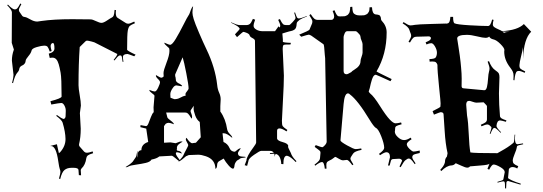

<svg xmlns="http://www.w3.org/2000/svg" viewBox="-20 -930 3114 1102"><path d="M645.5 -872.1 644.5 -856Q644.5 -833 655.8 -827.1L700.7 -798.8Q707 -793.9 716.3 -793.9Q725.6 -793.9 750.5 -806.2L754.4 -796.9Q731.9 -787.6 724.6 -781Q717.3 -774.4 713.4 -754.2Q709.5 -733.9 709.5 -645Q709.5 -638.7 758.3 -616.2L750.5 -606.9Q715.8 -620.1 712.4 -620.1Q685.5 -620.1 685.5 -602.1Q685.5 -594.2 688.5 -575.2H683.6Q680.2 -605.5 677.7 -608.4Q675.3 -611.3 672.4 -611.8H668.5Q662.1 -611.8 654.8 -604Q647.5 -596.2 636.7 -583L632.3 -585.9Q653.3 -611.8 653.3 -620.1L529.3 -683.1Q525.9 -686.5 505.6 -691.7Q485.4 -696.8 480 -696.8Q474.6 -696.8 470.7 -692.9L437.5 -660.2Q430.7 -563 430.7 -440.9Q430.7 -422.4 437.5 -383.8Q444.3 -345.2 444.3 -324.2L438.5 -280.8L443.4 -190.9Q443.4 -142.1 433.6 -101.1Q433.6 -92.8 436.5 -89.8L463.4 -59.1Q469.7 -53.2 479.2 -53.2Q488.8 -53.2 511.7 -61L514.6 -50.8Q490.7 -43.5 483.9 -37.8Q477.1 -32.2 475.6 -22.9Q470.2 16.6 447.8 37.1Q443.4 42.5 443.4 46.9L445.3 76.2L432.6 75.2L430.7 47.9Q430.7 31.2 396 33.2Q391.1 33.2 389.6 33.2Q365.7 33.2 350.3 45.7Q335 58.1 325.7 97.2L318.4 95.2Q326.7 65.9 326.7 57.4Q326.7 48.8 323.2 40.5Q319.8 32.2 314.5 -3.9Q302.2 -91.8 273.4 -91.8H268.6Q269.5 -92.8 270.5 -92.8L306.6 -102.1L317.4 -53.2L318.4 -51.8Q320.3 -51.8 325.7 -57.1Q356.4 -91.8 356 -132.1Q355.5 -172.4 339.4 -226.1Q335 -240.7 302.7 -265.1L306.6 -270Q332.5 -250 345.7 -247.1Q355 -250 356.4 -262.2L357.4 -291Q358.4 -307.6 350.3 -323.2Q342.3 -338.9 331.8 -338.9Q321.3 -338.9 274.4 -330.1L269.5 -349.1Q333.5 -365.7 333.5 -376Q333.5 -481.9 327.9 -512.7Q322.3 -543.5 316.9 -561.5Q306.2 -599.1 281.7 -599.1Q271.5 -599.1 265.6 -597.2L259.8 -622.1Q292.5 -630.4 292.5 -651.9Q292.5 -683.1 283.7 -683.1Q277.8 -683.1 274.2 -677.7Q270.5 -672.4 270.5 -665Q270.5 -657.7 276.4 -637.2L265.6 -633.8Q258.3 -655.3 252.9 -661.6Q247.6 -668 233.4 -668Q219.2 -668 191.2 -659.9Q163.1 -651.9 160.9 -639.2Q158.7 -626.5 143.1 -607.9Q127.4 -589.4 127.2 -580.8Q127 -572.3 121.6 -565.2Q116.2 -558.1 110.4 -555.7Q93.8 -548.8 91.3 -537.1Q89.4 -523.9 81.5 -515.6Q65.4 -498.5 54.7 -453.1L49.3 -454.1Q57.6 -485.4 57.6 -500L48.3 -582Q48.3 -613.3 58.6 -642.1L59.6 -646L47.4 -684.1L48.3 -859.9Q48.3 -872.1 21.5 -899.9L25.4 -903.8Q51.8 -876 64.5 -876H66.4Q73.2 -876 79.1 -881.8Q85 -887.7 96.7 -910.2L102.5 -905.8Q88.4 -881.3 88.4 -873.8Q88.4 -866.2 91.3 -862.8L108.4 -837.9Q113.3 -833 122.6 -832.3Q131.8 -831.5 153.6 -818.8Q175.3 -806.2 194.3 -806.2L217.8 -809.6Q289.1 -819.8 393.6 -819.8L499.5 -818.8Q510.7 -818.8 531 -808.8Q551.3 -798.8 562.7 -798.8Q574.2 -798.8 594.5 -812.5Q614.7 -826.2 621.8 -829.3Q628.9 -832.5 632.3 -840.3Q635.7 -848.1 637.7 -873ZM529.3 -683.1Q529.3 -683.1 530.8 -682.1Q529.3 -682.1 529.3 -683.1Z M1347.7 -41Q1353 -31.7 1371.1 -31.2Q1389.2 -30.8 1390.6 -27.8Q1390.6 -25.9 1377.9 -24.7Q1365.2 -23.4 1360.8 -21.5Q1356.4 -19.5 1354.5 -17.1Q1352.5 -14.6 1345.9 -12Q1339.4 -9.3 1333.3 0.2Q1327.1 9.8 1326.2 17.6Q1324.7 38.1 1317.4 38.1Q1308.1 38.1 1291.5 19Q1274.9 0 1263.7 -20L1239.3 -5.9Q1226.6 0.5 1226.1 18.1Q1225.6 35.6 1216.3 39.1Q1216.3 -14.6 1161.6 -33.2Q1136.2 -42 1116.9 -42Q1097.7 -42 1063.5 -40L1047.4 -33.2Q1045.9 -32.7 1037.1 -24.4Q1012.7 -2.9 1003.4 -2.9L1007.3 -6.8H1006.3Q1004.4 -6.8 987.8 -21.5Q971.2 -36.1 965.3 -36.1L894.5 -32.2Q879.4 -19.5 849.6 -14.2Q842.3 -1 817.1 4.9Q792 10.7 760.3 15.1Q728.5 19.5 719 24.7Q709.5 29.8 706.1 29.8Q702.6 29.8 700.7 28.8Q727.5 13.2 741.7 -2L759.3 -27.8Q763.2 -32.7 764.9 -46.9Q766.6 -61 769.5 -64Q767.6 -45.9 767.6 -36.9Q767.6 -27.8 769.5 -25.9V-36.1Q769.5 -66.9 791.5 -67.9Q791.5 -102.5 830.6 -115.2L819.3 -191.9L785.6 -200.2L786.6 -211.9Q814 -206.1 818.4 -206.1Q825.7 -206.1 832.3 -222.2Q838.9 -238.3 846.4 -258.8Q854 -279.3 862.3 -286.1Q861.3 -295.9 861.3 -314L866.7 -379.9Q866.7 -384.8 852.3 -395Q837.9 -405.3 837.4 -412.1V-414.1Q859.4 -404.8 868.4 -404.8Q877.4 -404.8 887.9 -427.2Q898.4 -449.7 898.4 -457.8Q898.4 -465.8 886.7 -476.6Q871.6 -491.2 875.5 -499Q899.9 -483.9 906 -483.9Q912.1 -483.9 919.4 -491.2Q918.5 -495.1 918.5 -510.5Q918.5 -525.9 935.5 -569.6Q952.6 -613.3 952.6 -638.2L951.7 -649.9Q951.7 -653.8 937.7 -665.3Q923.8 -676.8 923.3 -683.1V-685.1Q949.7 -672.9 956.5 -672.9Q968.3 -672.9 988.8 -707Q1009.3 -741.2 1032.5 -787.1Q1055.7 -833 1061.3 -840.3Q1066.9 -847.7 1070.3 -858.9Q1081.1 -890.6 1088.4 -894Q1084.5 -871.1 1084.5 -857.7Q1084.5 -844.2 1091.8 -820.1Q1099.1 -795.9 1122.6 -741.2Q1146 -686.5 1165.5 -646Q1215.3 -542.5 1226.6 -441.9Q1229 -417 1237.8 -397.9Q1246.6 -378.9 1246.6 -359.9L1244.6 -320.8V-290Q1274.9 -248 1283.7 -188Q1286.6 -172.9 1299.6 -160.4Q1312.5 -147.9 1312.5 -141.1L1313.5 -138.2Q1281.7 -165 1265.6 -165H1257.3L1262.7 -115.2Q1287.1 -104.5 1296.9 -81.1Q1305.7 -59.1 1328.6 -59.1Q1329.6 -59.1 1341.3 -69.1Q1353 -79.1 1362.3 -79.1Q1345.7 -56.6 1345.7 -51.3Q1345.7 -45.9 1347.7 -42ZM1083.5 -107.9 1089.4 -108.9 1104.5 -110.8 1132.3 -142.1 1126.5 -230Q1109.4 -242.2 1100.3 -267.8Q1091.3 -293.5 1091.3 -305.7Q1091.3 -317.9 1091.8 -319.8Q1092.3 -321.8 1092.3 -323.2L1077.6 -301.8Q1073.7 -296.4 1073.7 -292.5Q1073.7 -288.6 1078.1 -277.8Q1082.5 -267.1 1082.5 -259.5Q1082.5 -252 1079.6 -249Q1065.4 -272.5 1058.8 -278.3Q1052.2 -284.2 1042.5 -284.2H933.6L940.4 -256.8Q941.9 -251 959.7 -237.8Q977.5 -224.6 978.5 -216.8Q957.5 -225.1 948 -225.1Q938.5 -225.1 930.7 -219.2L921.4 -206.1V-110.8L958.5 -112.8L988.3 -107.9Q990.7 -107.9 1001.7 -113Q1012.7 -118.2 1019.5 -118.2Q1026.4 -118.2 1028.3 -117.2Q1009.3 -105.5 1003.2 -99.4Q997.1 -93.3 995.6 -85.9V-75.2L994.6 -71.8Q994.6 -64.9 1002 -64.5Q1017.6 -63.5 1024.4 -48.8Q1002.4 -56.2 995.8 -56.2Q989.3 -56.2 989.3 -47.9Q991.7 -36.1 1011.7 -11.2Q1028.8 -29.3 1033.2 -40Q1037.6 -50.8 1049.1 -71.8Q1060.5 -92.8 1060.5 -96.7Q1060.5 -100.6 1053.5 -112.8Q1046.4 -125 1046.4 -130.1Q1046.4 -135.3 1050.3 -139.2Q1071.3 -107.9 1083.5 -107.9ZM1021.5 -435.1 992.7 -439.9Q982.4 -439.9 973.6 -427.7Q957.5 -405.8 957.5 -389.4Q957.5 -373 958.5 -369.1L980.5 -360.8Q999 -360.8 1011.7 -367.9Q1024.4 -375 1030.3 -377L1046.4 -381.8Q1044.4 -385.7 1044.4 -390.6Q1044.4 -395.5 1053.5 -406.2Q1062.5 -417 1062.5 -421.9Q1062.5 -441.9 1049.3 -509.5Q1036.1 -577.1 1028.3 -601.1L985.4 -502.9V-493.2Q987.3 -491.2 989.3 -473.1V-469.2Q991.2 -457 1012.7 -448.2Q1024.9 -439.9 1025.4 -437Q1025.4 -435.1 1021.5 -435.1Z M1555.7 -41 1554.2 -47.9Q1551.8 -47.9 1529.3 -45.9V-50.8L1551.3 -53.2Q1543.9 -64 1532.2 -64H1478.5Q1470.7 -64 1438.5 -41.7Q1406.2 -19.5 1406.2 -6.8L1398.4 22L1384.3 18.1L1394.5 -8.8Q1394.5 -30.8 1436 -86.4Q1450.2 -105 1450.2 -112.8L1443.4 -695.8Q1443.4 -704.1 1429 -711.4Q1414.6 -718.8 1412.8 -726.8Q1411.1 -734.9 1396.7 -741Q1382.3 -747.1 1375.5 -747.1Q1374 -747.1 1340.3 -716.8L1328.6 -732.9Q1355.5 -760.7 1355.5 -764.2Q1355.5 -776.9 1305.7 -799.8L1306.6 -801.8Q1341.3 -786.1 1354.5 -786.1H1393.6Q1405.8 -786.1 1413.8 -792.5Q1421.9 -798.8 1431.6 -821.8L1444.3 -816.9Q1435.5 -793.9 1435.5 -781.5Q1435.5 -769 1451.4 -760Q1467.3 -751 1485.4 -751H1558.6L1578.6 -778.8L1585.4 -772Q1588.4 -774.9 1588.4 -783.4Q1588.4 -792 1576.7 -815.9L1586.4 -820.8Q1597.7 -797.9 1604 -792Q1610.4 -786.1 1620.6 -786.1H1639.6Q1643.6 -786.1 1659.9 -803.5Q1676.3 -820.8 1676.3 -826.9Q1676.3 -833 1668.5 -856.9L1673.3 -858.9Q1681.2 -835.4 1684.8 -829.8Q1688.5 -824.2 1693.4 -824.2H1696.3Q1706.1 -824.2 1741.2 -837.9L1742.2 -835.9Q1710 -823.7 1699.2 -815.9L1686.5 -804.2Q1682.6 -799.8 1682.4 -790.5Q1682.1 -781.2 1679.2 -772.7Q1676.3 -764.2 1670.4 -760.3Q1661.1 -753.9 1651.4 -752.2Q1641.6 -750.5 1623.8 -744.9Q1606 -739.3 1600.6 -737.8L1603.5 -704.1V-690.9Q1603.5 -685.5 1649.4 -684.1L1647.5 -674.8Q1640.6 -674.3 1632.3 -674.3H1620.6Q1607.9 -674.3 1605.5 -668.9Q1602.5 -663.1 1602.5 -648.9L1609.4 -496.1Q1609.4 -447.8 1604 -354Q1598.6 -260.3 1598.1 -236.6Q1597.7 -212.9 1603 -205.6Q1608.4 -198.2 1629.4 -184.1L1624.5 -175.8Q1598.6 -192.9 1584.5 -192.9Q1570.3 -192.9 1570.3 -179.2V-136.2Q1570.3 -123 1602.3 -114.5Q1634.3 -106 1634.3 -91.8L1633.3 -87.9Q1633.3 -83.5 1640.6 -69.8Q1647.9 -56.2 1649.4 -51.8Q1655.3 -30.8 1681.6 -4.9L1677.2 0Q1647.5 -31.2 1630.4 -35.2H1629.4L1626.5 -36.1Q1606.4 -36.1 1606.4 12.2L1594.2 11.2Q1594.2 -7.8 1586.4 -25.4Q1578.6 -43 1562.5 -46.9L1552.2 -28.8Q1555.7 -36.6 1555.7 -41Z M2040.5 -841.8H2057.6Q2071.8 -841.8 2075 -843.8Q2078.1 -845.7 2083.3 -847.7Q2088.4 -849.6 2090.6 -853.3Q2092.8 -856.9 2096.2 -861.3Q2101.1 -869.1 2101.1 -888.2H2115.2Q2116.2 -852.1 2133.8 -847.7Q2141.1 -846.2 2148.4 -845.7Q2166 -843.8 2167 -819.8Q2167 -814.9 2170.9 -811Q2199.2 -781.2 2199.2 -744.1Q2199.2 -618.7 2141.1 -520Q2142.6 -517.1 2228 -476.1L2221.2 -463.9Q2140.1 -501 2137.2 -501Q2134.3 -501 2131.3 -499.8Q2128.4 -498.5 2126 -495.6Q2123.5 -492.7 2121.6 -489.7Q2119.6 -486.8 2117.7 -481.2Q2115.7 -475.6 2114.3 -471.7Q2112.8 -467.8 2111.1 -460.7Q2109.4 -453.6 2107.9 -449.2Q2106 -440.9 2102.1 -423.8L2096.2 -404.8Q2096.2 -402.3 2105 -393.1Q2126 -377 2160.6 -321.8Q2195.3 -266.6 2216.6 -244.4Q2237.8 -222.2 2249.8 -222.2Q2261.7 -222.2 2282.2 -227.1L2285.2 -216.8Q2260.7 -210.4 2254.4 -206.1Q2248 -201.7 2248 -192.9L2247.1 -180.2Q2246.1 -178.2 2246.1 -174.8Q2246.1 -158.7 2264.2 -142.3Q2282.2 -126 2299.1 -126Q2315.9 -126 2336.9 -140.1L2342.3 -130.9Q2314.9 -113.8 2314.9 -102.3Q2314.9 -90.8 2330.3 -75.4Q2345.7 -60.1 2353.8 -60.1Q2361.8 -60.1 2389.2 -65.9V-51.8Q2357.9 -44.9 2355 -42.7Q2352.1 -40.5 2350.1 -38.6Q2346.2 -35.2 2346.2 -26.9Q2346.2 -18.6 2365.2 7.8L2360.4 12.2Q2345.7 -8.8 2338.9 -14.4Q2332 -20 2327.1 -20Q2322.3 -20 2318.4 -18.1L2306.2 -9.8Q2297.9 -3.4 2279.3 29.8L2272.9 25.9L2288.1 -7.8Q2283.7 -19 2270 -19L2236.3 -17.1Q2224.6 -17.1 2222.2 -2L2216.3 20H2207L2218.3 -27.8Q2218.3 -56.2 2197.3 -56.2Q2187 -56.2 2161.1 -39.1L2155.3 -46.9Q2185.1 -68.4 2185.1 -81.1Q2185.1 -104.5 2168.2 -147.5Q2151.4 -190.4 2137.2 -195.8Q2124 -205.1 2101.6 -242.2Q2033.7 -354.5 1988.3 -388.2Q1983.9 -394 1977.1 -394Q1957.5 -394 1952.1 -333L1934.1 -124Q1934.1 -116.7 1972.2 -95.5Q2010.3 -74.2 2021 -74.2Q2031.7 -74.2 2053.2 -78.1L2055.2 -69.8Q2015.1 -62 2006.3 -47.9L1994.1 -28.8Q1991.2 -22.9 1991.2 -18.3Q1991.2 -13.7 2008.3 14.2L2002 18.1Q1980.5 -12.2 1971.2 -12.2L1949.2 -9.8Q1939 -9.8 1923.1 -19.8Q1907.2 -29.8 1903.3 -29.8Q1901.4 -27.8 1897.2 -24.9Q1893.1 -22 1890.1 -19.8Q1887.2 -17.6 1884.3 -15.6Q1879.9 -12.7 1870.4 -8.3Q1860.8 -3.9 1856.9 1Q1853 5.9 1853 17.8Q1853 29.8 1854 38.1H1844.2Q1840.3 0 1828.1 0Q1815.9 0 1789.1 21L1785.2 15.1Q1805.2 0 1811 -7.8Q1816.9 -15.6 1816.9 -23.9L1819.3 -50.8V-55.7Q1819.3 -61.5 1813.7 -65.9Q1808.1 -70.3 1805.7 -72.3Q1795.9 -80.1 1786.1 -86.9L1792 -97.2Q1823.7 -85 1829.1 -85Q1834.5 -85 1844.7 -96.4Q1855 -107.9 1855 -117.2L1846.2 -596.2Q1845.7 -596.2 1844.2 -615.2Q1840.8 -672.9 1836.9 -675.8L1767.1 -725.1Q1757.3 -731 1752 -731Q1746.6 -731 1709 -719.2L1697.3 -731Q1752.9 -753.9 1756.3 -759.8L1771 -794.9Q1772.9 -800.8 1772.9 -808.3Q1772.9 -815.9 1755.4 -842.8L1763.2 -849.1Q1777.3 -827.6 1784.9 -821.8Q1792.5 -815.9 1802.2 -815.9H1882.3Q1888.7 -815.9 1893.3 -821.3Q1897.9 -826.7 1897.9 -836.7Q1897.9 -846.7 1889.2 -867.2L1899.9 -871.1Q1911.6 -840.8 1920.9 -837.4Q1924.8 -835.9 1932.1 -835.9L1948.7 -836.4Q1959.5 -836.4 1962.9 -838.1Q1966.3 -839.8 1970.9 -841.8Q1975.6 -843.8 1977.5 -846.4Q1979.5 -849.1 1982.7 -853.3Q1985.8 -857.4 1986.8 -862.3Q1990.2 -876 1990.2 -890.1L2002 -891.1Q2002.9 -858.4 2011.7 -851.6Q2024.4 -841.8 2040.5 -841.8ZM1952.1 -522.9Q1952.1 -503.9 1969.2 -503.9Q1973.1 -503.9 1979 -506.8L1996.1 -516.1Q1999.5 -521.5 2014.2 -530.3Q2049.3 -551.3 2049.3 -579.1Q2049.3 -587.9 2055.2 -604Q2061 -620.1 2061 -627.9V-675.8Q2061 -683.6 2055.2 -697Q2049.3 -710.4 2049.3 -718Q2049.3 -725.6 2042.5 -733.4Q2027.8 -751 2021 -751H1973.1Q1963.4 -751 1957.8 -737.3Q1952.1 -723.6 1952.1 -717.8Z M2525.9 -272.9Q2525.9 -286.1 2508.8 -286.1Q2505.9 -286.1 2470.7 -272L2462.9 -292Q2507.8 -314 2507.8 -317.9L2508.8 -336.9Q2509.3 -341.8 2499.8 -433.8Q2490.2 -525.9 2490.7 -558.1Q2487.3 -568.4 2481.4 -572.8Q2475.6 -577.1 2460 -577.1L2445.8 -576.2L2444.8 -590.8Q2475.6 -591.8 2481 -600.6Q2487.8 -611.8 2487.8 -627.9Q2487.8 -644 2476.8 -663.1Q2465.8 -682.1 2455.1 -682.1Q2444.3 -682.1 2427.7 -674.8L2422.9 -687Q2442.4 -695.3 2448 -700.2Q2453.6 -705.1 2453.6 -712.9Q2448.7 -721.2 2440.9 -721.2L2368.7 -719.2Q2359.4 -719.2 2352.3 -713.4Q2345.2 -707.5 2333 -686L2324.7 -689.9Q2339.8 -715.8 2339.8 -723.1Q2339.8 -730.5 2338.1 -735.4Q2336.4 -740.2 2333.5 -746.8Q2330.6 -753.4 2329.1 -759.8Q2324.7 -775.4 2291 -795.9L2295.9 -803.2Q2324.7 -784.2 2334.7 -784.2Q2344.7 -784.2 2361.8 -787.4Q2378.9 -790.5 2457 -792.5Q2535.2 -794.4 2541 -794.9L2538.6 -793.9Q2548.3 -794.9 2552.7 -796.9Q2563 -801.8 2564.9 -833H2580.6Q2580.6 -799.3 2589.4 -795.9Q2604 -789.1 2675.5 -784.9Q2747.1 -780.8 2781.7 -780.8Q2795.4 -780.8 2804.7 -817.9L2813 -815.9Q2808.6 -799.8 2808.6 -790Q2808.6 -780.3 2817.1 -774.2Q2825.7 -768.1 2840.6 -761.7Q2855.5 -755.4 2861.8 -751Q2951.7 -756.8 2986.8 -792L3028.8 -748Q2986.3 -707 2981.9 -591.8V-660.2Q2980 -643.6 2970.9 -607.4Q2961.9 -571.3 2961.4 -556.6Q2960.9 -542 2966.6 -536.4Q2972.2 -530.8 2994.6 -520L2991.7 -512.2Q2967.3 -522.9 2959 -522.9Q2950.7 -522.9 2947.3 -520.5Q2936.5 -513.2 2932.6 -469.2L2926.8 -470.2Q2927.7 -481 2927.7 -494.9Q2927.7 -508.8 2923.1 -518.8Q2918.5 -528.8 2909.2 -541Q2874 -585.9 2874 -633.8L2875 -643.1Q2875 -654.8 2852.3 -677.5Q2829.6 -700.2 2812 -703.9Q2794.4 -707.5 2787.6 -720.2Q2780.8 -712.9 2766.4 -712.9Q2752 -712.9 2717.5 -721.4Q2683.1 -730 2659.7 -730Q2604 -730 2604 -709Q2607.4 -686.5 2611.6 -660.2Q2615.7 -633.8 2619.1 -609.6Q2622.6 -585.4 2623.5 -573.5Q2624.5 -561.5 2626.5 -542Q2629.9 -507.3 2629.9 -478.8Q2629.9 -450.2 2629.4 -436.5Q2628.9 -422.9 2642.6 -422.9L2759.8 -412.1Q2770.5 -412.1 2774.9 -430.7Q2779.3 -449.2 2781.2 -478.3Q2783.2 -507.3 2786.4 -517.6Q2789.6 -527.8 2789.6 -537.6Q2789.6 -547.4 2778.8 -576.2L2786.6 -579.1Q2800.8 -542.5 2820.3 -528.8Q2839.4 -515.6 2843 -508.1Q2846.7 -500.5 2846.7 -486.8L2843.8 -394Q2843.8 -328.1 2849.6 -265.1Q2849.6 -257.3 2856.4 -252Q2863.3 -246.6 2886.7 -238.8L2883.8 -231Q2856.4 -238.8 2850.6 -238.8Q2832 -238.8 2829.6 -207Q2829.6 -197.3 2856 -170.9L2853 -168Q2826.7 -195.8 2818.8 -195.8H2816.9Q2807.6 -195.8 2794.9 -161.1L2791 -163.1Q2800.8 -191.9 2800.8 -196.8Q2800.8 -201.7 2797.9 -203.1L2789.6 -210.9Q2783.2 -215.8 2775.9 -215.8Q2768.6 -215.8 2743.7 -205.1L2739.7 -213.9Q2762.7 -223.6 2768.8 -229.5Q2774.9 -235.4 2774.9 -244.1V-320.8Q2774.9 -323.7 2765.4 -333Q2755.9 -342.3 2755.9 -342.8L2715.8 -340.8Q2708 -340.3 2693.1 -345.7Q2678.2 -351.1 2672.9 -351.1Q2655.8 -351.1 2655.8 -329.1L2660.6 -267.1Q2667.5 -231 2670.4 -160.2Q2673.3 -89.4 2679.7 -55.2Q2698.7 -50.8 2835 -50.8Q2840.8 -54.2 2854.2 -61.8Q2867.7 -69.3 2875 -73.7Q2882.3 -78.1 2893.1 -85Q2911.1 -96.7 2927.7 -110.8Q2932.6 -119.6 2933.6 -157.2H2937L2935.5 -134.8Q2935.5 -102.1 2950.7 -102.1Q2955.1 -102.1 2981.9 -106.9L2982.9 -102.1Q2951.7 -95.7 2949 -92.5Q2946.3 -89.4 2945.6 -81.1Q2944.8 -72.8 2933.8 -46.4Q2922.9 -20 2922.9 -8.5Q2922.9 2.9 2929 9.3Q2935.1 15.6 2954.6 23.9L2948.7 37.1Q2934.6 28.8 2921.6 28.8Q2908.7 28.8 2900.9 40L2896 90.8Q2896 95.2 2918.9 105.7Q2941.9 116.2 2968.8 124L2967.8 129.9L2897 108.9Q2890.1 108.9 2888.7 112.3Q2887.2 115.7 2886.7 116.2L2884.8 151.9L2878.9 150.9Q2878.4 145 2878.4 137Q2878.4 128.9 2878.2 125.2Q2877.9 121.6 2877 117.7Q2876 110.8 2868.9 110.8Q2861.8 110.8 2835.9 118.2L2835 113.8Q2864.7 105.5 2867.2 102.3Q2869.6 99.1 2869.6 96.2L2877 58.1Q2877 43.5 2851.3 28.8Q2825.7 14.2 2813 14.2Q2802.7 14.2 2787.6 43.9L2777.8 39.1Q2780.3 31.2 2784.7 21.5Q2789.1 11.7 2789.6 8.8Q2786.6 16.6 2736.6 20Q2686.5 23.4 2677.7 24.9Q2671.9 32.2 2661.6 32.2Q2651.4 32.2 2627.2 20.8Q2603 9.3 2595.7 6.8Q2585 19 2571.3 19.5Q2543.9 20.5 2512.7 51.8L2506.8 44.9Q2507.8 43 2515.9 34.2Q2523.9 25.4 2529.1 14.4Q2534.2 3.4 2534.2 -2.9Q2534.2 -20 2544.9 -30.8L2546.9 -40L2548.8 -50.8Q2536.6 -104.5 2532.2 -178Q2527.8 -251.5 2525.9 -272.9ZM2864.7 -749 2872.6 -741.2Q2884.8 -747.1 2903.8 -747.1ZM2452.6 -714.8 2453.6 -713.9Z"/></svg>

Font: Eater Caps
Style: Regular
Weight: 400
Version: Version 001.002